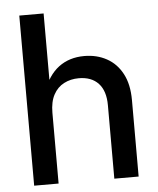

<svg xmlns="http://www.w3.org/2000/svg" viewBox="-52 -773 674 818"><g transform="rotate(-5 284.5 -364.0)"><path d="M165.5 -302.7V0H61V-727.5H165V-393.1H142.1Q166.5 -463.4 211.9 -497.6Q257.3 -531.7 321.3 -531.7Q375 -531.7 417.2 -508.5Q459.5 -485.4 483.6 -439.9Q507.8 -394.5 507.8 -326.7V0H403.8V-314Q403.8 -375.5 374 -407.5Q344.2 -439.5 290 -439.5Q254.9 -439.5 226.6 -424.8Q198.2 -410.2 181.9 -379.9Q165.5 -349.6 165.5 -302.7Z"/></g></svg>

Font: Inter 28pt Medium
Style: Regular
Weight: 500
Designer: Rasmus Andersson
Foundry: rsms
Version: Version 4.001;git-66647c0bb